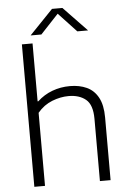

<svg xmlns="http://www.w3.org/2000/svg" viewBox="-64 -1039 726 1085"><g transform="rotate(-5 299.0 -496.5)"><path d="M86 0V-808H146.5V-479.5H150.5Q187.5 -514 235 -531.8Q282.5 -549.5 335.5 -549.5Q389.5 -549.5 430.8 -530.5Q472 -511.5 495.2 -468.8Q518.5 -426 518.5 -355.5V0H458V-353Q458 -432.5 421 -463.2Q384 -494 323 -494Q277.5 -494 229.8 -475.5Q182 -457 146.5 -414.5V0ZM139.5 -854 273 -993H332L465.5 -854H404.5L302.5 -963L200.5 -854Z"/></g></svg>

Font: Encode Sans SemiExpanded SemiExpanded Light
Style: Regular
Weight: 300
Width: 6
Designer: Multiple Designers
Foundry: Impallari Type
Version: Version 3.000; ttfautohint (v1.8.3) -l 8 -r 50 -G 200 -x 14 